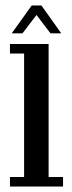

<svg xmlns="http://www.w3.org/2000/svg" viewBox="-20 -685 264 705"><path d="M16.5 0V-35H68.5V-488.5H16.5V-523.5H158.5V-35H211.5V0ZM23 -562.5 96.5 -665H132L205 -562.5H165.5L114 -630L62.5 -562.5Z"/></svg>

Font: Imbue Thin 10pt Medium
Style: Regular
Weight: 500
Version: Version 1.102